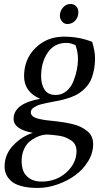

<svg xmlns="http://www.w3.org/2000/svg" viewBox="-20 -637 526 958"><path d="M2.9 193.8Q2.9 133.3 46.4 87.9Q89.8 42.5 144 25.9Q47.9 8.3 47.9 -43.9Q47.9 -120.1 180.2 -144Q100.1 -178.7 100.1 -256.8Q100.1 -341.8 157.2 -397.9Q214.4 -454.1 298.8 -454.1Q374.5 -454.1 439.9 -428.2Q454.1 -381.3 454.1 -348.1Q454.1 -313.5 448.2 -285.2Q442.4 -256.8 432.6 -236.3Q422.9 -215.8 407.2 -199.5Q391.6 -183.1 375.5 -172.4Q359.4 -161.6 337.2 -153.3Q314.9 -145 296.1 -140.1Q277.3 -135.3 252 -130.9Q247.6 -129.9 231 -126.7Q214.4 -123.5 207 -121.8Q199.7 -120.1 185.8 -116.7Q171.9 -113.3 164.8 -109.6Q157.7 -106 149.4 -101.1Q141.1 -96.2 137.5 -89.8Q133.8 -83.5 133.8 -76.2Q133.8 -64.9 143.8 -56.9Q153.8 -48.8 173.3 -44.2Q192.9 -39.6 207.8 -37.6Q222.7 -35.6 246.6 -33.2Q253.4 -32.7 256.8 -32.2Q281.7 -29.3 301.3 -26.1Q320.8 -22.9 344 -17.3Q367.2 -11.7 383.8 -3.2Q400.4 5.4 415 16.8Q429.7 28.3 437.3 44.9Q444.8 61.5 444.8 82Q444.8 126.5 419.9 167.5Q395 208.5 355.5 237.3Q315.9 266.1 266.4 283.4Q216.8 300.8 168 300.8Q120.6 300.8 86.7 291.5Q52.7 282.2 35.4 266.1Q18.1 250 10.5 232.4Q2.9 214.8 2.9 193.8ZM87.9 167Q87.9 194.3 96.4 216.3Q105 238.3 128.2 253.7Q151.4 269 187 269Q261.2 269 311.5 222.9Q361.8 176.8 361.8 117.2Q361.8 99.6 355 85.9Q348.1 72.3 335 63.7Q321.8 55.2 308.6 49.3Q295.4 43.5 276.1 40.5Q256.8 37.6 245.1 36.4Q233.4 35.2 215.8 34.2Q204.6 34.2 190.2 37.4Q175.8 40.5 157.2 49.8Q138.7 59.1 123.5 73Q108.4 86.9 98.1 111.6Q87.9 136.2 87.9 167ZM185.1 -256.8Q185.1 -215.8 202.4 -189.5Q219.7 -163.1 257.8 -163.1Q288.6 -163.1 311.5 -182.4Q334.5 -201.7 346.2 -231.2Q357.9 -260.7 363.5 -288.8Q369.1 -316.9 369.1 -341.8Q369.1 -377 356.9 -411.1Q334 -422.9 311 -422.9Q251 -422.9 218 -374.3Q185.1 -325.7 185.1 -256.8ZM278.8 -558.1Q278.8 -581.5 294.2 -599.4Q309.6 -617.2 332 -617.2Q348.1 -617.2 359.6 -606.2Q371.1 -595.2 371.1 -576.2Q371.1 -551.8 355.5 -534.4Q339.8 -517.1 315.9 -517.1Q300.3 -517.1 289.6 -529.8Q278.8 -542.5 278.8 -558.1Z"/></svg>

Font: Dehuti
Style: Bold-Italic
Weight: 700
Version: Version 1.2